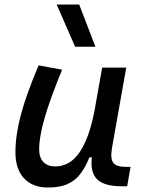

<svg xmlns="http://www.w3.org/2000/svg" viewBox="-20 -815 626 845"><path d="M191.4 10.3Q123 10.3 85.4 -30.5Q47.9 -71.3 47.9 -145Q47.9 -219.7 72 -310.3Q96.2 -400.9 149.9 -527.3L253.4 -508.3Q200.2 -378.9 176.3 -295.7Q152.3 -212.4 152.3 -157.2Q152.3 -121.6 170.9 -102.1Q189.5 -82.5 223.1 -82.5Q288.1 -82.5 330.6 -145.3Q373 -208 395.5 -325.7V-325.2L429.7 -517.6H535.6L473.1 -165.5Q464.8 -118.7 477.8 -99.6Q490.7 -80.6 533.7 -80.6H554.7L539.6 4.9H516.6Q439.5 4.9 408 -25.4Q376.5 -55.7 384.3 -122.6H373.5Q356.9 -81.5 335.2 -51.8Q313.5 -22 279.3 -5.9Q245.1 10.3 191.4 10.3ZM310.5 -609.4 229.5 -794.9H328.6L399.9 -609.4Z"/></svg>

Font: Cascadia Code NF
Style: Italic
Weight: 400
Italic angle: -10°
Monospace: yes
Designer: Aaron Bell
Foundry: Saja Typeworks
Version: Version 2404.023; ttfautohint (v1.8.4)